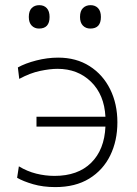

<svg xmlns="http://www.w3.org/2000/svg" viewBox="-20 -734 545 763"><path d="M200 9.5Q151 9.5 111.5 -2Q72 -13.5 48 -27.5L55 -73Q88 -53 124 -44Q160 -35 196.5 -35Q289.5 -35 342.2 -87Q395 -139 399 -231H125V-270H399Q394.5 -357.5 341.8 -409Q289 -460.5 208.5 -460.5Q179 -460.5 139.5 -452.2Q100 -444 56.5 -420.5L51 -466Q80.5 -482.5 124.5 -493.8Q168.5 -505 211 -505Q283 -505 336 -471.2Q389 -437.5 417.8 -379.2Q446.5 -321 446.5 -248Q446.5 -174.5 418 -116.2Q389.5 -58 334.5 -24.2Q279.5 9.5 200 9.5ZM339 -620.5Q321 -620.5 309.5 -632.2Q298 -644 298 -666.5Q298 -690.5 309.8 -702Q321.5 -713.5 340 -713.5Q358.5 -713.5 369.8 -701.5Q381 -689.5 381 -666.5Q381 -620.5 339 -620.5ZM135 -620.5Q117.5 -620.5 106 -632.2Q94.5 -644 94.5 -666.5Q94.5 -690.5 106 -702Q117.5 -713.5 136 -713.5Q155 -713.5 166 -701.5Q177 -689.5 177 -666.5Q177 -620.5 135 -620.5Z"/></svg>

Font: Commissioner ExtraLight
Style: Regular
Weight: 200
Designer: Kostas Bartsokas
Foundry: Kostas Bartsokas
Version: Version 1.000; ttfautohint (v1.8.3)